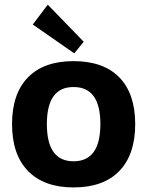

<svg xmlns="http://www.w3.org/2000/svg" viewBox="-20 -801 638 832"><path d="M187 -780.8 342.8 -620.1 301.8 -569.8 122.1 -694.8ZM565.9 -263.2Q565.9 -131.3 497.1 -60.1Q428.2 11.2 298.8 11.2Q170.9 11.2 101.6 -59.8Q32.2 -130.9 32.2 -263.2Q32.2 -395 101.1 -465.6Q169.9 -536.1 298.8 -536.1Q428.2 -536.1 497.1 -465.6Q565.9 -395 565.9 -263.2ZM183.1 -263.2Q183.1 -102.1 298.8 -102.1Q415 -102.1 415 -263.2Q415 -424.3 298.8 -423.8Q183.1 -424.3 183.1 -263.2Z"/></svg>

Font: Sarala
Style: Bold
Weight: 700
Designer: Andres Torresi
Foundry: Huerta Tipografica
Version: Version 1.004;PS 001.003;hotconv 1.0.70;makeotf.lib2.5.58329